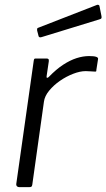

<svg xmlns="http://www.w3.org/2000/svg" viewBox="-20 -771 438 791"><path d="M59 0Q53 0 49.5 -4Q46 -8 47 -13L119 -521Q120 -527 121.5 -528.5Q123 -530 128 -530H172Q177 -530 179.5 -527.5Q182 -525 181 -518L172 -457Q171 -451 174 -450.5Q177 -450 181 -454Q212 -486 240.5 -504.5Q269 -523 295.5 -531.5Q322 -540 347 -540Q367 -540 376 -537Q385 -534 384 -528L377 -483Q377 -478 376 -477Q375 -476 372 -476Q364 -476 354.5 -477Q345 -478 333 -478Q310 -478 281.5 -467Q253 -456 227 -438Q201 -420 182.5 -397.5Q164 -375 161 -352L113 -10Q112 -4 109.5 -2Q107 0 100 0H59ZM390 -745 398 -705Q399 -700 398 -696.5Q397 -693 389 -691L151 -618Q145 -616 141.5 -618.5Q138 -621 138 -626L133 -645Q132 -655 136 -656L380 -751Q383 -752 386.5 -750.5Q390 -749 390 -745Z"/></svg>

Font: Libre Franklin Light
Style: Italic
Weight: 300
Italic angle: -8°
Designer: Pablo Impallari, Rodrigo Fuenzalida, Nhung Nguyen
Foundry: Impallari Type
Version: Version 3.000